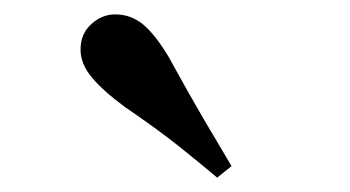

<svg xmlns="http://www.w3.org/2000/svg" viewBox="-20 -875 487 267"><path d="M302 -644 282 -628Q256 -650 227 -673Q198 -696 154 -726Q124 -748 108 -767Q92 -786 92 -806Q92 -828 107 -841.5Q122 -855 140 -855Q162 -855 179 -841Q196 -827 215 -795Q243 -744 263.5 -709Q284 -674 302 -644Z"/></svg>

Font: Noto Serif KR ExtraLight
Style: Bold
Weight: 700
Version: Version 2.002-H1;hotconv 1.1.0;makeotfexe 2.6.0